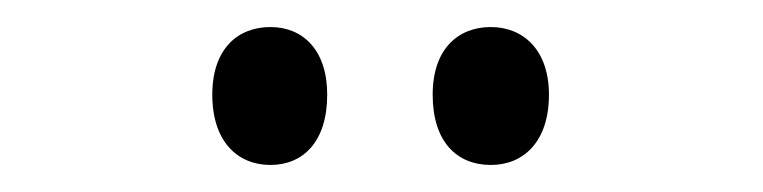

<svg xmlns="http://www.w3.org/2000/svg" viewBox="-20 -738 564 142"><path d="M137 -668C137 -633 156 -616 180 -616C204 -616 222 -633 222 -668C222 -701 204 -718 180 -718C156 -718 137 -702 137 -668ZM300 -668C300 -633 318 -616 343 -616C367 -616 386 -633 386 -668C386 -701 367 -718 343 -718C319 -718 300 -702 300 -668Z"/></svg>

Font: Noto Sans Sinhala UI ExtraCondensed
Style: Regular
Weight: 400
Width: 2
Designer: Jelle Bosma - Monotype Design Team
Foundry: Monotype Imaging Inc.
Version: Version 2.006